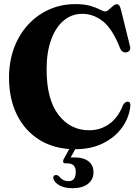

<svg xmlns="http://www.w3.org/2000/svg" viewBox="-20 -732 690 958"><path d="M630.5 -205Q625.5 -148 590.8 -98.2Q556 -48.5 496 -18Q436 12.5 355 12.5Q253.5 12.5 179.5 -32.5Q105.5 -77.5 65.2 -158Q25 -238.5 25 -344.5Q25 -424 49.5 -491Q74 -558 119 -607.5Q164 -657 224.5 -684.2Q285 -711.5 356.5 -711.5Q402 -711.5 431.8 -702.5Q461.5 -693.5 478.8 -684.2Q496 -675 504 -675Q513 -675 523.2 -684Q533.5 -693 543.8 -702Q554 -711 562.5 -711Q569.5 -711 574 -706.2Q578.5 -701.5 583 -685.5L629 -500Q631.5 -489.5 627 -481.2Q622.5 -473 611.5 -471Q589.5 -467 579.5 -490.5Q541.5 -587.5 494.2 -625.2Q447 -663 390.5 -663Q337.5 -663 297.5 -629.2Q257.5 -595.5 235 -533.5Q212.5 -471.5 212.5 -386Q212.5 -235.5 272 -158.8Q331.5 -82 425 -82Q482 -82 526.5 -114.5Q571 -147 595 -210.5Q608.5 -227.5 620.5 -224.5Q631 -222 630.5 -205ZM335 -5.5H365L332.5 54Q341 53.5 352 53.5Q397.5 53.5 422 73.2Q446.5 93 446.5 127Q446.5 163.5 419.2 185.2Q392 207 342 207Q301 207 276 192.5Q251 178 246 158.5Q244.5 142 258 141.5Q266 140 275.5 148.5Q293 172 322 172Q358 172 358 125.5Q358 83 316 83H306Q297.5 83 295.5 77.5Q293.5 72 297 63.5Z"/></svg>

Font: Fraunces 144pt S050
Style: Bold
Weight: 700
Version: Version 1.000; ttfautohint (v1.8.3)